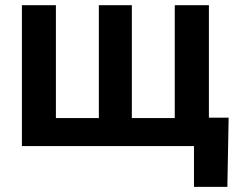

<svg xmlns="http://www.w3.org/2000/svg" viewBox="-20 -560 908 736"><path d="M64 -540H194.3V-107.4H358.9V-540H485.4V-107.4H649.9V-540H780.8V0H64ZM723.6 156.2V0H683.1V-108.9H856.4L851.6 156.2Z"/></svg>

Font: V-Inter
Style: SemiBold-600
Weight: 600
Designer: Rasmus Andersson
Foundry: rsms
Version: Version 4.000;git-4146feb